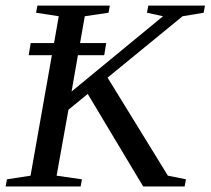

<svg xmlns="http://www.w3.org/2000/svg" viewBox="-32 -675 762 695"><path d="M710 -654.8 705.1 -628.9 628.9 -616.2 357.4 -394 575.7 -39.1 641.1 -25.9 636.2 0H486.3L285.6 -335L215.8 -277.8L172.9 -39.1L264.6 -25.9L259.8 0H-11.7L-6.8 -25.9L78.6 -39.1L155.8 -475.1H71.8L79.1 -519H163.6L180.7 -616.2L98.6 -628.9L103.5 -654.8H365.7L360.8 -628.9L274.9 -616.2L257.8 -519H352.5L345.2 -475.1H250L227.1 -343.8L558.1 -616.2L500 -628.9L504.9 -654.8Z"/></svg>

Font: Tinos
Style: Italic
Weight: 400
Italic angle: -16.333°
Designer: Steve Matteson
Foundry: Monotype Imaging Inc.
Version: Version 1.32